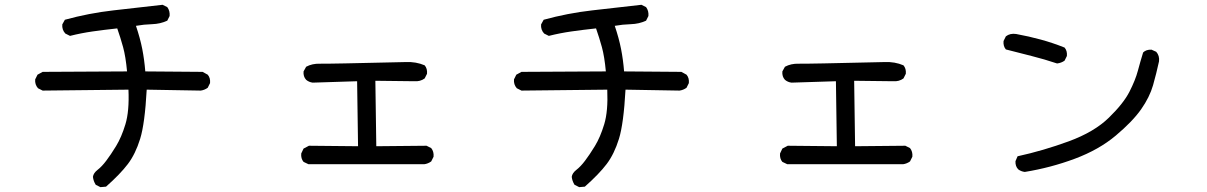

<svg xmlns="http://www.w3.org/2000/svg" viewBox="-20 -727 5040 802"><path d="M399.4 54.7 379.9 44.9Q370.1 29.3 368.2 11.7Q370.1 -3.9 387.7 -17.6Q405.3 -31.2 423.8 -55.7Q442.4 -80.1 464.8 -116.7Q487.3 -153.3 503.9 -208Q520.5 -262.7 516.6 -352.5L158.2 -348.6L138.7 -358.4Q125 -374 127 -395.5L136.7 -415L158.2 -426.8L510.7 -428.7Q504.9 -491.2 494.1 -530.3Q483.4 -569.3 469.7 -608.4Q415 -602.5 367.2 -595.7Q319.3 -588.9 272.5 -577.1L252.9 -586.9Q238.3 -602.5 240.2 -625L251 -644.5Q350.6 -671.9 453.1 -683.6Q555.7 -695.3 659.2 -707L678.7 -697.3Q690.4 -681.6 688.5 -660.2L678.7 -640.6Q649.4 -627 615.2 -626Q581.1 -625 547.9 -619.1Q565.4 -567.4 574.2 -522.5Q583 -477.5 586.9 -428.7L826.2 -426.8L847.7 -415Q859.4 -401.4 857.4 -379.9L847.7 -360.4Q834 -350.6 818.4 -348.6L592.8 -352.5Q585 -210 565.4 -147Q545.9 -84 514.2 -42Q482.4 0 422.9 52.7Z M1268.6 -41 1248 -50.8Q1236.3 -64.5 1238.3 -85.9L1248 -106.4L1270.5 -118.2L1475.6 -116.2L1471.7 -387.7L1286.1 -381.8Q1270.5 -383.8 1258.8 -393.6Q1246.1 -407.2 1248 -428.7L1258.8 -448.2Q1284.2 -461.9 1316.4 -460.9Q1348.6 -460 1674.8 -467.8Q1717.8 -469.7 1753.9 -454.1Q1765.6 -440.4 1763.7 -418.9L1753.9 -399.4Q1735.4 -385.7 1710 -387.7L1547.9 -389.6L1551.8 -116.2L1761.7 -118.2L1781.2 -108.4Q1793 -93.8 1791 -72.3L1781.2 -52.7Q1767.6 -43 1752 -41Z M2399.4 54.7 2379.9 44.9Q2370.1 29.3 2368.2 11.7Q2370.1 -3.9 2387.7 -17.6Q2405.3 -31.2 2423.8 -55.7Q2442.4 -80.1 2464.8 -116.7Q2487.3 -153.3 2503.9 -208Q2520.5 -262.7 2516.6 -352.5L2158.2 -348.6L2138.7 -358.4Q2125 -374 2127 -395.5L2136.7 -415L2158.2 -426.8L2510.7 -428.7Q2504.9 -491.2 2494.1 -530.3Q2483.4 -569.3 2469.7 -608.4Q2415 -602.5 2367.2 -595.7Q2319.3 -588.9 2272.5 -577.1L2252.9 -586.9Q2238.3 -602.5 2240.2 -625L2251 -644.5Q2350.6 -671.9 2453.1 -683.6Q2555.7 -695.3 2659.2 -707L2678.7 -697.3Q2690.4 -681.6 2688.5 -660.2L2678.7 -640.6Q2649.4 -627 2615.2 -626Q2581.1 -625 2547.9 -619.1Q2565.4 -567.4 2574.2 -522.5Q2583 -477.5 2586.9 -428.7L2826.2 -426.8L2847.7 -415Q2859.4 -401.4 2857.4 -379.9L2847.7 -360.4Q2834 -350.6 2818.4 -348.6L2592.8 -352.5Q2585 -210 2565.4 -147Q2545.9 -84 2514.2 -42Q2482.4 0 2422.9 52.7Z M3268.6 -41 3248 -50.8Q3236.3 -64.5 3238.3 -85.9L3248 -106.4L3270.5 -118.2L3475.6 -116.2L3471.7 -387.7L3286.1 -381.8Q3270.5 -383.8 3258.8 -393.6Q3246.1 -407.2 3248 -428.7L3258.8 -448.2Q3284.2 -461.9 3316.4 -460.9Q3348.6 -460 3674.8 -467.8Q3717.8 -469.7 3753.9 -454.1Q3765.6 -440.4 3763.7 -418.9L3753.9 -399.4Q3735.4 -385.7 3710 -387.7L3547.9 -389.6L3551.8 -116.2L3761.7 -118.2L3781.2 -108.4Q3793 -93.8 3791 -72.3L3781.2 -52.7Q3767.6 -43 3752 -41Z M4260.7 -8.8Q4245.1 -10.7 4233.4 -19.5Q4220.7 -32.2 4221.7 -53.7L4230.5 -74.2Q4337.9 -97.7 4444.3 -136.7Q4550.8 -175.8 4611.8 -235.4Q4672.9 -294.9 4697.8 -343.8Q4722.7 -392.6 4732.9 -431.2Q4743.2 -469.7 4754.9 -507.8Q4767.6 -520.5 4790 -519.5L4809.6 -510.7Q4824.2 -494.1 4821.3 -470.7Q4810.5 -420.9 4796.4 -371.1Q4782.2 -321.3 4746.6 -270.5Q4710.9 -219.7 4640.6 -160.6Q4570.3 -101.6 4469.7 -64Q4369.1 -26.4 4260.7 -8.8ZM4395.5 -461.9Q4342.8 -479.5 4288.6 -493.2Q4234.4 -506.8 4181.6 -520.5Q4169.9 -534.2 4171.9 -555.7L4181.6 -575.2Q4199.2 -588.9 4224.6 -585Q4278.3 -575.2 4328.1 -561.5Q4377.9 -547.9 4426.8 -528.3Q4438.5 -514.6 4436.5 -493.2L4426.8 -473.6Q4413.1 -463.9 4395.5 -461.9Z"/></svg>

Font: NaikaiFont
Style: Regular
Weight: 400
Version: Version 1.67